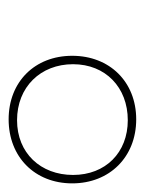

<svg xmlns="http://www.w3.org/2000/svg" viewBox="36 -800 343 456"><g transform="rotate(90 208.0 -572.5)"><path d="M264 -421C353 -421 416 -483 416 -572C416 -661 353 -724 264 -724C175 -724 113 -661 113 -572C113 -483 175 -421 264 -421ZM266 -441C187 -441 133 -497 133 -574C133 -651 188 -704 266 -704C343 -704 396 -651 396 -574C396 -497 344 -441 266 -441Z"/></g></svg>

Font: Noto Serif Display
Style: Italic
Weight: 400
Italic angle: -12°
Designer: Monotype Design Team
Foundry: Monotype Imaging Inc.
Version: Version 2.009